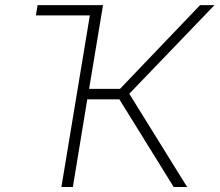

<svg xmlns="http://www.w3.org/2000/svg" viewBox="-20 -748 878 768"><path d="M369.6 -727.5 362.8 -686.5H123.5L130.4 -727.5ZM225.6 0 346.2 -727.5H392.1L336.4 -392.6H460L780.3 -727.5H837.9L497.1 -373L728.5 0H674.8L457.5 -350.6H329.1L271.5 0Z"/></svg>

Font: Inter 16pt ExtraLight
Style: Italic
Weight: 250
Italic angle: -9.3988°
Version: Version 4.001;git-66647c0bb